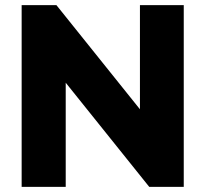

<svg xmlns="http://www.w3.org/2000/svg" viewBox="-20 -725 798 745"><path d="M64 0V-705H199L523 -301V-705H693V0H559L235 -404V0Z"/></svg>

Font: Nunito Sans Black
Style: Regular
Weight: 900
Designer: Vernon Adams
Foundry: Vernon Adams
Version: Version 3.006; ttfautohint (v1.8.3)